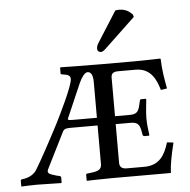

<svg xmlns="http://www.w3.org/2000/svg" viewBox="-50 -721 762 772"><g transform="rotate(-5 331.0 -335.0)"><path d="M443 -670 363 -544C357 -534 357 -527 357 -521C357 -515 364 -509 371 -509C378 -509 385 -514 400 -529L515 -638L512 -649C510 -650 508 -652 506 -654C498 -661 485 -672 457 -672C452 -672 446 -671 443 -670ZM505 -34H434C417 -34 405 -40 405 -59V-215H466C492 -215 500 -205 505 -184L509 -162C510 -160 512 -157 516 -157H534L536 -159C533 -183 530 -203 530 -228C530 -252 534 -280 536 -303C536 -305 535 -306 533 -306H516C513 -306 511 -304 510 -300L505 -279C500 -259 493 -247 466 -247H405V-403C405 -420 415 -426 434 -426H504C568 -426 587 -373 598 -336L623 -340C616 -378 609 -417 608 -460L606 -462C606 -462 535 -460 505 -460H368C292 -460 204 -462 204 -462L202 -460V-437C202 -436 202 -434 208 -433C234 -430 241 -424 241 -412C241 -384 184 -270 168 -238C137 -178 91 -93 71 -61C63 -47 44 -30 11 -27C7 -27 5 -24 5 -21V0L6 2C6 2 47 0 66 0C85 0 167 2 167 2L168 0V-21C168 -24 165 -26 162 -27L152 -29C122 -38 110 -41 119 -59L191 -203C195 -211 201 -216 220 -216H332V-61C332 -41 323 -33 291 -29L274 -27C270 -27 269 -24 269 -22V0L270 2C270 2 330 0 369 0H609C610 -32 618 -72 630 -121L604 -124C589 -74 566 -34 505 -34ZM276 -393C287 -417 300 -433 310 -433C323 -433 332 -422 332 -391V-247H235C221 -247 215 -248 215 -252C215 -253 216 -255 217 -257Z"/></g></svg>

Font: Linux Libertine O C
Style: Regular
Weight: 400
Designer: Philipp H. Poll
Foundry: Philipp H. Poll
Version: Version 4.0.3